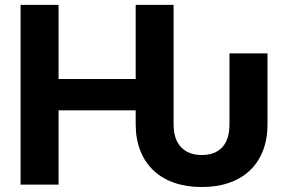

<svg xmlns="http://www.w3.org/2000/svg" viewBox="-20 -747 1163 777"><path d="M217 -727.3V-427.2H529.1V-727.3H682.5V-244.7Q682.5 -183.2 712.7 -151.5Q742.9 -119.7 796.5 -119.7Q850.5 -119.7 879.6 -151.3Q908.7 -182.9 908.7 -244.7V-530.9H1062.5V-244.7Q1062.5 -183.9 1043.9 -136.5Q1025.2 -89.1 990.6 -56.6Q956 -24.1 906.8 -7.1Q857.6 9.9 796.5 9.9Q735.4 9.9 685.9 -7.1Q636.4 -24.1 601.6 -56.8Q566.8 -89.5 547.9 -136.9Q529.1 -184.3 529.1 -244.7V-300.4H217V0H63.2V-727.3Z"/></svg>

Font: Cannonade
Style: Bold
Weight: 700
Designer: Rasmus Andersson
Foundry: rsms
Version: Version 3.012;git-f93a4a705